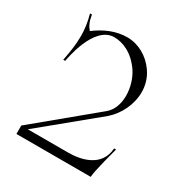

<svg xmlns="http://www.w3.org/2000/svg" viewBox="-176 -909 1004 1047"><g transform="rotate(30 326.0 -385.0)"><path d="M72 0H540C540 -37 585 -195 585 -198H573C565 -76 444 -53 368 -53H113C211 -134 453 -333 456 -335C512 -384 550 -461 550 -538C550 -581 538 -624 511 -662C470 -721 403 -759 334 -759C263 -759 198 -731 138 -686C121 -706 110 -727 103 -770H91C105 -720 110 -677 110 -637C110 -585 102 -536 91 -478H103C106 -492 143 -720 269 -724C325 -724 391 -698 444 -621C470 -582 486 -529 486 -479C486 -430 471 -384 437 -355L72 -53Z"/></g></svg>

Font: Cantique Normal
Style: Regular
Weight: 400
Designer: Sébastien Hayez
Foundry: Sébastien Hayez & Ariel Martín Pérez
Version: Version 1.000;hotconv 1.0.109;makeotfexe 2.5.65596